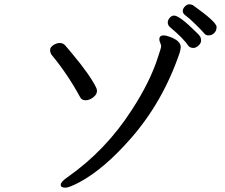

<svg xmlns="http://www.w3.org/2000/svg" viewBox="-20 -847 1040 889"><path d="M377 -382.8Q357.9 -382.8 351.1 -397Q293 -503.9 219.2 -592.8Q212.4 -602.5 211.9 -615.2Q211.9 -628.4 227.1 -638.2Q242.2 -647.9 256.8 -647.9Q272.9 -647.9 283 -635.5Q293 -623 313 -600.1Q399.9 -496.1 426.8 -438Q428.7 -431.2 429.2 -426.8Q429.2 -409.7 411.6 -396.2Q394 -382.8 377 -382.8ZM283.2 22Q261.2 22 261.2 8.8Q261.2 -5.4 293 -26.9Q469.7 -150.9 588.9 -335.9Q675.8 -468.8 711.9 -584Q726.1 -625 726.1 -632.8Q726.1 -639.6 721.9 -648.4Q717.8 -657.2 717.8 -665Q717.8 -683.1 737.8 -683.1Q749 -683.1 768.1 -675.8Q816.9 -657.7 816.9 -628.9Q816.9 -621.1 812 -603Q733.9 -374 584 -204.1Q461.9 -64.9 349.1 -3.9Q300.3 22 283.2 22ZM875 -625Q860.8 -625 852.1 -634.8Q829.1 -669.9 766.1 -722.2Q757.3 -730 756.8 -743.2Q756.8 -754.4 765.9 -764.6Q774.9 -774.9 786.1 -774.9Q811 -774.9 887.2 -699.2Q903.3 -684.1 907.2 -677Q911.1 -669.9 911.1 -659.2Q911.1 -647 899.2 -636Q887.2 -625 875 -625ZM944.8 -683.1Q932.6 -683.1 925.3 -692.6Q918 -702.1 886.5 -733.2Q855 -764.2 840.6 -774.2Q826.2 -784.2 826.2 -795.9Q826.2 -807.1 836.2 -817.1Q846.2 -827.1 856 -827.1Q864.7 -827.1 873 -823.2Q982.9 -745.1 982.9 -722.2Q982.9 -699.2 962.9 -687Q954.6 -683.1 944.8 -683.1Z"/></svg>

Font: LXGW WenKai Screen R
Style: Regular
Weight: 400
Designer: Fontworks Inc.
Version: Version 1.235;May 31, 2022